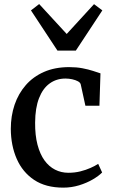

<svg xmlns="http://www.w3.org/2000/svg" viewBox="-20 -892 545 924"><path d="M284.5 11Q200 11 144.2 -26.2Q88.5 -63.5 60.5 -127.5Q32.5 -191.5 32 -271.5Q32 -334 50.2 -387.8Q68.5 -441.5 104 -482.2Q139.5 -523 192 -546Q244.5 -569 313 -569Q348 -569 376.8 -563.5Q405.5 -558 427.5 -550.8Q449.5 -543.5 463.5 -539L458.5 -383H391L368.5 -486Q366.5 -494.5 355 -500.8Q343.5 -507 327.5 -510.5Q311.5 -514 295 -514Q251.5 -514 218.8 -490.2Q186 -466.5 167.8 -419.5Q149.5 -372.5 149 -302Q148.5 -241 160.5 -195.5Q172.5 -150 194 -120.2Q215.5 -90.5 245 -75.5Q274.5 -60.5 309 -60.5Q339.5 -60.5 366.5 -67.2Q393.5 -74 415.5 -83.8Q437.5 -93.5 452.5 -103.5L471.5 -62Q455.5 -45.5 426.5 -28.5Q397.5 -11.5 360.8 -0.2Q324 11 284.5 11ZM256.5 -648.5 129 -842 168.5 -872.5 301 -728.5 432.5 -872 472.5 -842 345 -648.5Z"/></svg>

Font: Merriweather 20pt Medium
Style: Regular
Weight: 500
Version: Version 2.100